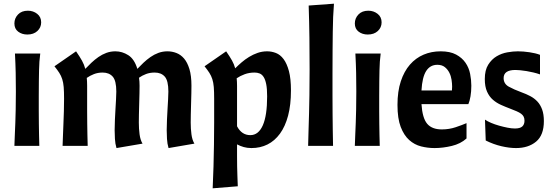

<svg xmlns="http://www.w3.org/2000/svg" viewBox="-20 -790 3000 1040"><path d="M198 -500Q195 -477 193.5 -456Q192 -435 191.5 -409.5Q191 -384 190.5 -350.5Q190 -317 190 -271Q190 -225 190 -188Q190 -151 190.5 -119Q191 -87 191.5 -58.5Q192 -30 193 0H58Q59 -37 60.5 -65Q62 -93 63 -124.5Q64 -156 65 -195.5Q66 -235 66 -294Q66 -348 65 -395.5Q64 -443 61 -500ZM58 -663Q58 -691 77.5 -711.5Q97 -732 131 -732Q160 -732 181.5 -715Q203 -698 203 -669Q203 -641 182.5 -622Q162 -603 128 -603Q99 -603 78.5 -618.5Q58 -634 58 -663Z M893 12Q886 -11 884.5 -38Q883 -65 883 -85Q883 -113 884.5 -142.5Q886 -172 887.5 -199.5Q889 -227 890.5 -251.5Q892 -276 892 -294Q892 -353 872.5 -375Q853 -397 818 -397Q792 -397 771 -389Q750 -381 733 -369Q736 -349 736 -326Q736 -312 735.5 -285Q735 -258 734 -227.5Q733 -197 732.5 -169Q732 -141 732 -126Q732 -93 736 -62.5Q740 -32 752 -12L611 12Q604 -11 602.5 -38Q601 -65 601 -85Q601 -113 602.5 -142.5Q604 -172 605.5 -199.5Q607 -227 608.5 -251.5Q610 -276 610 -294Q610 -353 590.5 -375Q571 -397 536 -397Q510 -397 488.5 -388.5Q467 -380 450 -368Q452 -348 452 -325Q452 -302 452 -271Q452 -225 452 -188Q452 -151 452.5 -119Q453 -87 453.5 -58.5Q454 -30 455 0H319Q320 -24 321 -54Q322 -84 323.5 -117.5Q325 -151 326 -186.5Q327 -222 327 -255Q327 -294 325 -318.5Q323 -343 317 -361.5Q311 -380 301 -395.5Q291 -411 275 -431L392 -512Q412 -483 424 -461.5Q436 -440 442 -417Q457 -433 475 -450Q493 -467 513 -481Q533 -495 556 -503.5Q579 -512 605 -512Q642 -512 675 -491Q708 -470 724 -417Q739 -433 757 -450Q775 -467 795 -481Q815 -495 838 -503.5Q861 -512 887 -512Q912 -512 935.5 -503Q959 -494 977 -473Q995 -452 1006 -416Q1017 -380 1017 -326Q1017 -312 1016.5 -285Q1016 -258 1015 -227.5Q1014 -197 1013.5 -169Q1013 -141 1013 -126Q1013 -93 1017 -62.5Q1021 -32 1033 -12Z M1556 -300Q1556 -222 1540.5 -163.5Q1525 -105 1496.5 -66Q1468 -27 1429 -7.5Q1390 12 1342 12Q1319 12 1300 6.5Q1281 1 1264 -8Q1264 26 1264 55Q1264 84 1264.5 111.5Q1265 139 1266 165Q1267 191 1268 219L1132 230Q1135 169 1136.5 111Q1138 53 1139 -6.5Q1140 -66 1140 -127Q1140 -188 1140 -255Q1140 -294 1138 -318.5Q1136 -343 1130 -361.5Q1124 -380 1114 -395.5Q1104 -411 1088 -431L1205 -512Q1225 -483 1236.5 -462.5Q1248 -442 1254 -420Q1270 -436 1288.5 -452Q1307 -468 1329 -481.5Q1351 -495 1375.5 -503.5Q1400 -512 1427 -512Q1451 -512 1474.5 -503Q1498 -494 1516 -470Q1534 -446 1545 -405Q1556 -364 1556 -300ZM1264 -106Q1289 -58 1336 -58Q1380 -58 1403.5 -111Q1427 -164 1427 -268Q1427 -309 1422 -334Q1417 -359 1408 -373Q1399 -387 1386.5 -392Q1374 -397 1359 -397Q1330 -397 1305.5 -388Q1281 -379 1262 -366Q1264 -347 1264 -324Q1264 -301 1264 -271Z M1789 -770Q1786 -735 1784.5 -698Q1783 -661 1782.5 -616.5Q1782 -572 1781.5 -517Q1781 -462 1781 -391Q1781 -325 1781 -271.5Q1781 -218 1781.5 -172Q1782 -126 1782.5 -84.5Q1783 -43 1784 0H1649Q1650 -52 1651.5 -92Q1653 -132 1654 -175.5Q1655 -219 1656 -274.5Q1657 -330 1657 -414Q1657 -499 1656 -584.5Q1655 -670 1652 -760Z M2042 -500Q2039 -477 2037.5 -456Q2036 -435 2035.5 -409.5Q2035 -384 2034.5 -350.5Q2034 -317 2034 -271Q2034 -225 2034 -188Q2034 -151 2034.5 -119Q2035 -87 2035.5 -58.5Q2036 -30 2037 0H1902Q1903 -37 1904.5 -65Q1906 -93 1907 -124.5Q1908 -156 1909 -195.5Q1910 -235 1910 -294Q1910 -348 1909 -395.5Q1908 -443 1905 -500ZM1902 -663Q1902 -691 1921.5 -711.5Q1941 -732 1975 -732Q2004 -732 2025.5 -715Q2047 -698 2047 -669Q2047 -641 2026.5 -622Q2006 -603 1972 -603Q1943 -603 1922.5 -618.5Q1902 -634 1902 -663Z M2263 -226Q2268 -150 2294 -119.5Q2320 -89 2373 -89Q2413 -89 2448.5 -101Q2484 -113 2507 -123V-40Q2475 -11 2427 0.5Q2379 12 2334 12Q2297 12 2261 3Q2225 -6 2196.5 -31.5Q2168 -57 2150.5 -102.5Q2133 -148 2133 -222Q2133 -295 2151 -349.5Q2169 -404 2200.5 -440Q2232 -476 2274.5 -494Q2317 -512 2367 -512Q2418 -512 2450.5 -494.5Q2483 -477 2501.5 -450Q2520 -423 2526.5 -390Q2533 -357 2533 -326Q2533 -294 2528.5 -268Q2524 -242 2517 -226ZM2349 -439Q2310 -439 2288.5 -405.5Q2267 -372 2263 -300H2428Q2428 -304 2428.5 -310Q2429 -316 2429 -321Q2429 -337 2426 -357.5Q2423 -378 2414 -396Q2405 -414 2389.5 -426.5Q2374 -439 2349 -439Z M2769 -94Q2797 -94 2809 -105Q2821 -116 2821 -136Q2821 -149 2816.5 -158Q2812 -167 2802.5 -174Q2793 -181 2778 -187.5Q2763 -194 2742 -202Q2718 -211 2693.5 -222Q2669 -233 2649.5 -250Q2630 -267 2618 -294Q2606 -321 2606 -362Q2606 -410 2624.5 -439.5Q2643 -469 2670 -485Q2697 -501 2728 -506.5Q2759 -512 2785 -512Q2814 -512 2848 -507Q2882 -502 2905 -493V-387Q2888 -393 2869 -397.5Q2850 -402 2832 -405Q2814 -408 2798 -409.5Q2782 -411 2772 -411Q2708 -411 2708 -367Q2708 -336 2736 -320.5Q2764 -305 2805 -290Q2830 -281 2852 -269.5Q2874 -258 2890.5 -240.5Q2907 -223 2916.5 -197Q2926 -171 2926 -134Q2926 -58 2884 -23Q2842 12 2775 12Q2739 12 2696 2Q2653 -8 2611 -29L2607 -142Q2620 -133 2640 -124.5Q2660 -116 2683 -109.5Q2706 -103 2728.5 -98.5Q2751 -94 2769 -94Z"/></svg>

Font: CantoraOne
Style: Regular
Weight: 400
Designer: Pablo Impallari, Rodrigo Fuenzalida
Foundry: Pablo Impallari
Version: Version 1.001; ttfautohint (v0.8) -G 200 -r 50